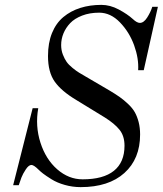

<svg xmlns="http://www.w3.org/2000/svg" viewBox="-20 -750 668 788"><path d="M34 10 114 -306H137Q124 -233 146 -164.5Q168 -96 215 -55Q262 -14 319 -14Q404 -14 447.5 -49Q491 -84 491 -152Q491 -192 470.5 -217.5Q450 -243 410 -268L294 -339Q232 -376 204.5 -415Q177 -454 177 -520Q177 -574 193.5 -614.5Q210 -655 240 -680Q270 -705 309.5 -717.5Q349 -730 396 -730Q432 -730 467.5 -711Q503 -692 525 -672Q542 -656 554 -656Q570 -656 584 -678Q598 -700 605 -722H628L570 -462H547Q550 -510 530.5 -564Q511 -618 472.5 -658Q434 -698 387 -698Q348 -698 317 -686Q286 -674 268 -655Q250 -636 240.5 -613Q231 -590 231 -565Q231 -544 238 -526Q245 -508 253.5 -496Q262 -484 278 -471Q294 -458 305 -451.5Q316 -445 333 -435L427 -380Q454 -364 471 -352Q488 -340 506 -323Q524 -306 533.5 -289Q543 -272 549 -249Q555 -226 555 -198Q555 -98 490.5 -40Q426 18 311 18Q278 18 246 9Q214 0 191 -14.5Q168 -29 157 -37.5Q146 -46 139 -53Q119 -73 109 -73Q98 -73 86 -55Q74 -37 68 -21.5Q62 -6 57 10Z"/></svg>

Font: Old Standard TT
Style: Italic
Weight: 400
Italic angle: -15.2°
Designer: Alexey Kryukov <alexios@thessalonica.org.ru>
Version: Version 2.2